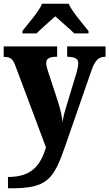

<svg xmlns="http://www.w3.org/2000/svg" viewBox="-22 -786 589 1035"><path d="M99 -619V-606H175C198 -630 248 -672 276 -698C304 -672 357 -628 378 -606H455V-619C425 -657 368 -721 348 -766H205C186 -721 128 -657 99 -619ZM21 168V229H40C233 229 268 181 331 -3L472 -409C490 -460 509 -479 544 -480H547V-536H340V-480H344C382 -478 400 -471 400 -445C400 -431 394 -405 390 -392L333 -204C327 -186 319 -156 315 -126C313 -153 306 -190 291 -236L237 -401C232 -416 227 -433 227 -446C227 -469 243 -480 282 -480H286V-536H-2V-479H3C31 -478 46 -472 60 -434L226 9C196 103 152 168 21 168Z"/></svg>

Font: Noto Serif Tamil SemiCondensed ExtraBold
Style: Italic
Weight: 800
Width: 4
Italic angle: -12°
Designer: Indian Type Foundry, Tom Grace, and the Monotype Design Team
Foundry: Monotype Imaging Inc.
Version: Version 2.003